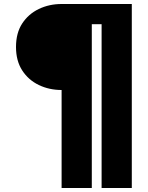

<svg xmlns="http://www.w3.org/2000/svg" viewBox="-20 -720 739 960"><path d="M288 -270V220H439V-599H488V220H639V-700H288Q226 -700 174 -675Q122 -650 91 -602.5Q60 -555 60 -485Q60 -416 91 -368Q122 -320 174 -295Q226 -270 288 -270Z"/></svg>

Font: Jost ExtraBold
Style: Regular
Weight: 800
Version: Version 3.710